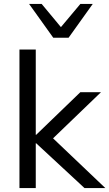

<svg xmlns="http://www.w3.org/2000/svg" viewBox="-20 -957 556 977"><path d="M79 0V-705H162V-271H164L389 -488H494L227 -231L228 -274L516 0H410L164 -228H162V0ZM251 -765 128 -937H192L290 -819L389 -937H452L329 -765Z"/></svg>

Font: Nunito Sans 11pt
Style: Regular
Weight: 400
Version: Version 3.101;gftools[0.9.27]